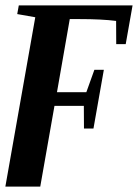

<svg xmlns="http://www.w3.org/2000/svg" viewBox="-37 -479 520 712"><path d="M165 -86.4 112.3 212.9H-17.1L93.8 -415L26.9 -426.8L32.7 -459H454.6L429.2 -315.4H394L393.6 -401.4Q340.8 -408.2 258.3 -408.2H221.7L174.3 -137.2H283.2L313 -220.2H348.1L309.6 -2.4H274.4L273.9 -86.4Z"/></svg>

Font: Liberation Serif
Style: Bold Italic
Weight: 700
Italic angle: -16.333°
Designer: Steve Matteson
Foundry: Ascender Corporation
Version: Version 2.1.5